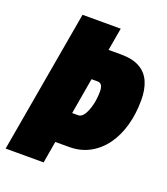

<svg xmlns="http://www.w3.org/2000/svg" viewBox="-133 -779 758 869"><g transform="rotate(20 246.0 -344.0)"><path d="M-5 0 115 -688H299L280 -579H340Q396 -579 430.5 -559.5Q465 -540 481 -503.5Q497 -467 497 -416Q497 -349 481 -292.5Q465 -236 434.5 -194Q404 -152 360.5 -128.5Q317 -105 263 -105H196L178 0ZM223 -254H252Q268 -254 280.5 -273.5Q293 -293 300.5 -324Q308 -355 308 -389Q308 -407 302 -417.5Q296 -428 282 -428H253Z"/></g></svg>

Font: Archivo ExtraCondensed Black
Style: Italic
Weight: 900
Width: 2
Italic angle: -10°
Designer: Hector Gatti
Foundry: Omnibus-Type
Version: Version 2.001